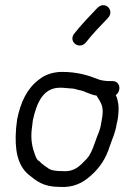

<svg xmlns="http://www.w3.org/2000/svg" viewBox="-20 -736 488 753"><path d="M377 -254C372 -220 364 -213 352 -176C343 -150 334 -128 320 -113C292 -84 272 -61 224 -65H223C201 -65 184 -67 172 -74C160 -83 146 -91 137 -101C137 -101 136 -103 135 -103C124 -110 124 -113 118 -127C107 -156 99 -189 105 -233L109 -265C124 -334 150 -392 215 -392C222 -392 229 -392 235 -391L259 -389H260C273 -389 281 -384 294 -382C314 -378 332 -365 359 -361C360 -360 359 -359 361 -357L368 -346C380 -326 386 -311 381 -277C380 -270 378 -262 377 -254ZM422 -418H412C395 -418 380 -420 368 -424C328 -440 284 -454 224 -454C188 -454 156 -443 133 -424C86 -389 61 -336 47 -267V-266L43 -232V-231C37 -153 47 -90 91 -52C122 -27 149 -3 213 -3C268 1 307 -20 337 -48C371 -78 395 -113 411 -164C422 -197 432 -213 438 -252C440 -259 442 -269 443 -277C445 -294 446 -313 444 -328L441 -343C440 -350 438 -355 434 -363C442 -369 447 -377 448 -387C450 -404 439 -418 422 -418ZM319 -572C342 -602 376 -637 403 -665C432 -695 391 -737 360 -703C332 -674 297 -637 271 -604C246 -572 293 -537 319 -572Z"/></svg>

Font: PolanStronk
Style: BdIta
Weight: 700
Version: Version 1.0